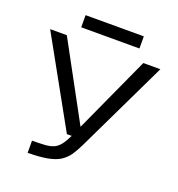

<svg xmlns="http://www.w3.org/2000/svg" viewBox="-157 -844 1080 1162"><g transform="rotate(20 383.0 -263.5)"><path d="M150.4 109.4Q189 109.4 233.9 106.9Q266.1 104.5 289.1 94.7Q310.5 85.4 329.1 62.5Q346.7 40 366.2 0H335L22.5 -562.5H129.9L397.5 -69.8L622.6 -562.5H732.4L447.3 31.2Q430.2 66.4 408.2 100.1Q389.6 127 357.4 148.9Q327.6 168 277.3 177.7Q224.1 187.5 150.4 187.5ZM195.3 -715.3H570.3V-637.2H195.3Z"/></g></svg>

Font: Michroma+
Style: Regular
Weight: 400
Designer: beogot
Foundry: beogot
Version: Version